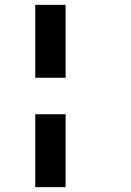

<svg xmlns="http://www.w3.org/2000/svg" viewBox="-20 -900 540 790"><path d="M125 -580V-880H250V-580ZM125 -130V-430H250V-130Z"/></svg>

Font: 2P VHS
Style: Regular
Weight: 400
Designer: CodeMan38
Foundry: CodeMan38
Version: Version 3.000